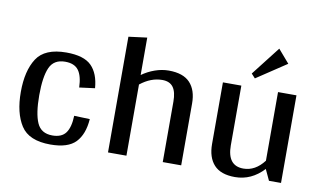

<svg xmlns="http://www.w3.org/2000/svg" viewBox="-74 -868 1743 1036"><g transform="rotate(10 797.5 -350.0)"><path d="M254 -38Q305 -38 327.5 -69Q350 -100 352 -163L438 -160Q432 -76 390 -32Q348 12 252 12Q134 12 90 -56.5Q46 -125 46 -240Q46 -356 90 -424Q134 -492 252 -492Q348 -492 389.5 -450.5Q431 -409 437 -329L352 -318Q350 -381 327.5 -411.5Q305 -442 254 -442Q192 -442 169.5 -391.5Q147 -341 147 -240Q147 -140 169.5 -89Q192 -38 254 -38Z M967 -339V0H866V-331Q866 -384 847 -410Q828 -436 787 -436Q725 -436 667 -390V0H566V-634L667 -647V-442Q699 -465 737 -478.5Q775 -492 813 -492Q892 -492 929.5 -452Q967 -412 967 -339Z M1514 -480V0H1448L1420 -60Q1353 12 1263 12Q1185 12 1148 -28.5Q1111 -69 1111 -143V-480H1212V-153Q1212 -41 1300 -41Q1365 -41 1413 -104V-480ZM1379 -712 1441 -640 1277 -531 1256 -554Z"/></g></svg>

Font: Arya
Style: Regular
Weight: 400
Designer: Eduardo Rodriguez Tunni, Modular Infotech
Foundry: Eduardo Rodriguez Tunni, Modular Infotech
Version: Version 1.002